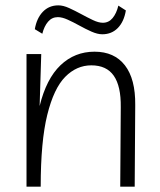

<svg xmlns="http://www.w3.org/2000/svg" viewBox="-20 -697 599 717"><path d="M79 0V-495H134L128 -301Q153 -403 206 -453.5Q259 -504 333 -504Q407 -504 446.5 -453Q486 -402 485 -305L483 0H429L431 -297Q432 -375 405 -414Q378 -453 321 -453Q266 -453 223.5 -410Q181 -367 156.5 -268Q132 -169 132 0ZM362 -569Q344 -569 321.5 -579Q299 -589 276.5 -601.5Q254 -614 233 -623.5Q212 -633 196 -633Q174 -633 159.5 -616Q145 -599 138 -571L110 -588Q117 -629 140 -653Q163 -677 198 -677Q216 -677 238 -667Q260 -657 283 -644.5Q306 -632 327 -622Q348 -612 364 -612Q386 -612 400.5 -629.5Q415 -647 422 -676L450 -658Q443 -616 420 -592.5Q397 -569 362 -569Z"/></svg>

Font: Livvic Light
Style: Regular
Weight: 300
Designer: Jacques Le Bailly, Baron von Fonthausen
Version: Version 1.001; ttfautohint (v1.8.2)